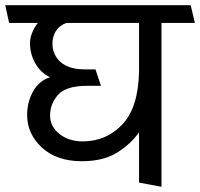

<svg xmlns="http://www.w3.org/2000/svg" viewBox="-31 -700 767 736"><path d="M502 0V-193Q470 -147 417 -114.5Q364 -82 283 -82Q186 -82 129.5 -134.5Q73 -187 73 -259Q73 -308 95.5 -349Q118 -390 161 -404Q126 -420 105 -456Q84 -492 84 -535Q84 -554 92.5 -575Q101 -596 114 -612H4L-11 -680H700L716 -612H588V16ZM161 -257Q161 -215 197 -186.5Q233 -158 286 -158Q376 -158 437.5 -222.5Q499 -287 502 -425V-612H223Q196 -602 183 -580.5Q170 -559 170 -534Q170 -490 201.5 -462Q233 -434 296 -434H335L356 -371H303Q223 -371 192 -337Q161 -303 161 -257Z"/></svg>

Font: Palanquin
Style: Regular
Weight: 400
Designer: Pria Ravichandran
Version: Version 1.0.4